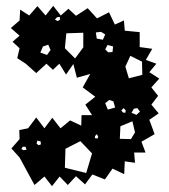

<svg xmlns="http://www.w3.org/2000/svg" viewBox="-20 -614 577 657"><path d="M47 -75 19 -106 47 -138 46 -169 76 -175 104 -212 132 -175 159 -211 187 -175 220 -202 258 -184 259 -220H295L272 -256L306 -283L263 -315L289 -361L243 -348L231 -395L206 -359L183 -396L161 -375L139 -396L104 -364L68 -396L39 -415L47 -449L23 -471L47 -492L17 -518L47 -544L49 -581L80 -561L108 -593L136 -561L162 -594L188 -561L214 -584L240 -560L280 -586L312 -551L353 -572L373 -530L404 -544L407 -509L458 -504V-453L501 -447L479 -409L515 -396L491 -367L525 -345L498 -315L521 -286L498 -256L523 -226L491 -204L509 -155L464 -129L478 -92H439L442 -57L407 -62L405 -18L365 -37L339 0L296 -17L271 17L240 -11L212 19L184 -10L158 23L132 -10L98 19ZM185 -556 175 -555 168 -547 177 -542 185 -546ZM340 -496 326 -505 308 -503 311 -482 332 -478ZM265 -502 207 -500 202 -449 237 -414 265 -452ZM145 -461 127 -455 118 -434 141 -426 153 -443ZM367 -455 348 -460 340 -445 350 -435 365 -436ZM466 -403 426 -423 409 -386 421 -346 467 -358ZM368 -267 354 -272 340 -261 349 -239 374 -246ZM410 -237 403 -244 395 -236 401 -229 409 -228ZM450 -244 438 -242 430 -228 447 -221 459 -232ZM442 -161 433 -199 392 -182 390 -139 428 -138ZM311 -155 305 -148V-141L314 -140L316 -147ZM119 -130 108 -133 105 -123 112 -117 120 -120ZM255 -131 204 -105 202 -40 275 -22 295 -89ZM67 -112H58L53 -104L61 -100L71 -102Z"/></svg>

Font: Rubik Gemstones
Style: Regular
Weight: 400
Designer: Hubert and Fischer, NaN
Foundry: Hubert and Fischer, NaN
Version: Version 2.200